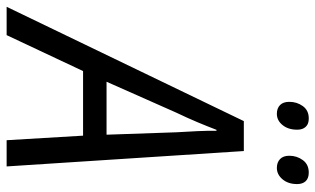

<svg xmlns="http://www.w3.org/2000/svg" viewBox="-267 -745 951 579"><g transform="rotate(90 208.5 -455.5)"><path d="M-60.5 0 284.2 -715.3H374.5L420.9 0H341.8L328.1 -230.5H133.3L24.9 0ZM165.5 -301.3H325.2L317.9 -512.2Q315.9 -542.5 314.5 -574.7Q313 -606.9 313.5 -632.8H310.5Q300.3 -606 287.4 -575.2Q274.4 -544.4 258.3 -510.7ZM425.3 -814.9Q408.7 -814.9 398.7 -824.5Q388.7 -834 388.7 -852.5Q388.7 -875.5 401.9 -893.3Q415 -911.1 439.5 -911.1Q456.5 -911.1 465.3 -901.9Q474.1 -892.6 474.1 -876Q474.1 -849.1 459.7 -832Q445.3 -814.9 425.3 -814.9ZM262.2 -814.9Q245.6 -814.9 235.8 -824.5Q226.1 -834 226.1 -852.5Q226.1 -875.5 239 -893.3Q252 -911.1 275.9 -911.1Q287.6 -911.1 294.9 -907Q302.2 -902.8 306.2 -895Q310.1 -887.2 310.1 -876Q310.1 -849.1 296.1 -832Q282.2 -814.9 262.2 -814.9Z"/></g></svg>

Font: Open Sans SemiCondensed
Style: Italic
Weight: 400
Width: 4
Italic angle: -12°
Designer: Monotype Design Team
Foundry: Monotype Imaging Inc.
Version: Version 3.000